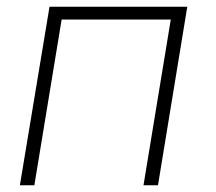

<svg xmlns="http://www.w3.org/2000/svg" viewBox="-20 -550 640 570"><path d="M39 0 127 -530H536L449 0H406L487 -492H163L82 0Z"/></svg>

Font: Iosevka Curly XLtExObl
Style: Regular
Weight: 200
Width: 7
Italic angle: -9°
Monospace: yes
Designer: Belleve Invis
Foundry: Belleve Invis
Version: Version 11.0.1; ttfautohint (v1.8.3)